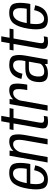

<svg xmlns="http://www.w3.org/2000/svg" viewBox="1097 -1862 771 3005"><g transform="rotate(-90 1482.5 -359.5)"><path d="M176.5 4.5Q59 4.5 34 -77.2Q9 -159 30.5 -297.5Q54 -451.5 108.5 -526Q163 -600.5 279 -600.5Q396.5 -600.5 422.5 -526.5Q448.5 -452.5 424 -300.5Q421 -283.5 417.5 -271H109.5Q95.5 -163.5 111.5 -112Q130 -54.5 185.5 -54.5Q231 -54.5 268 -93Q305 -131.5 321.5 -211L398 -194Q374.5 -88 317.5 -41.8Q260.5 4.5 176.5 4.5ZM118.5 -326.5H343.5Q362 -444.5 343.5 -492Q324.5 -541.5 270.5 -541.5Q215.5 -541.5 176 -491.5Q140 -446 118.5 -326.5Z M442 0 547.5 -595.5H629L620 -534.5Q625.5 -540.5 631.5 -546Q691 -600.5 771 -600.5Q855.5 -600.5 873.5 -534.5Q891.5 -468.5 872 -356.5L809 0H724.5L787 -355.5Q805 -456.5 790 -498Q775 -539.5 728.5 -539.5Q682.5 -539.5 645 -499Q612 -463.5 600 -413.5L527 0Z M1076 6Q1022 6 994.2 -18.2Q966.5 -42.5 979 -113L1053 -533.5H950.5L961.5 -595H1064L1087 -725H1172L1149 -595H1292.5L1281.5 -533.5H1138L1067.5 -133Q1059 -84.5 1071.2 -69.5Q1083.5 -54.5 1114.5 -54.5Q1141 -54.5 1171 -60.5L1161 -1Q1115 6 1076 6Z M1575.5 -318.5Q1598.5 -448.5 1586.8 -493.8Q1575 -539 1532 -539Q1485 -539 1451 -500.5Q1422 -467 1412 -429L1336 0H1251.5L1356.5 -595H1436L1429 -539Q1437 -547 1446 -554.5Q1499.5 -600.5 1574.5 -600.5Q1657.5 -600.5 1671.8 -532.8Q1686 -465 1660.5 -318.5Z M1984 0 1981.5 -43.5Q1972.5 -35 1961.5 -27.5Q1914 5 1833 5Q1751 5 1721.2 -39.5Q1691.5 -84 1703 -174Q1714 -264.5 1762.5 -306.2Q1811 -348 1910.5 -348H2029.5L2034 -373.5Q2049 -458 2032 -499Q2015 -540 1962.5 -540Q1917 -540 1881.8 -503Q1846.5 -466 1831.5 -394L1749.5 -409.5Q1772 -508 1826.2 -554.2Q1880.5 -600.5 1969 -600.5Q2089 -600.5 2112.2 -532Q2135.5 -463.5 2114.5 -344.5L2053.5 0ZM1990 -124 2020 -293H1923.5Q1858 -293 1828.2 -264.8Q1798.5 -236.5 1790 -178.5Q1782.5 -122.5 1797 -87.8Q1811.5 -53 1863 -53Q1913 -53 1949.2 -75Q1985.5 -97 1990 -124Z M2321 6Q2267 6 2239.2 -18.2Q2211.5 -42.5 2224 -113L2298 -533.5H2195.5L2206.5 -595H2309L2332 -725H2417L2394 -595H2537.5L2526.5 -533.5H2383L2312.5 -133Q2304 -84.5 2316.2 -69.5Q2328.5 -54.5 2359.5 -54.5Q2386 -54.5 2416 -60.5L2406 -1Q2360 6 2321 6Z M2681.5 4.5Q2564 4.5 2539 -77.2Q2514 -159 2535.5 -297.5Q2559 -451.5 2613.5 -526Q2668 -600.5 2784 -600.5Q2901.5 -600.5 2927.5 -526.5Q2953.5 -452.5 2929 -300.5Q2926 -283.5 2922.5 -271H2614.5Q2600.5 -163.5 2616.5 -112Q2635 -54.5 2690.5 -54.5Q2736 -54.5 2773 -93Q2810 -131.5 2826.5 -211L2903 -194Q2879.5 -88 2822.5 -41.8Q2765.5 4.5 2681.5 4.5ZM2623.5 -326.5H2848.5Q2867 -444.5 2848.5 -492Q2829.5 -541.5 2775.5 -541.5Q2720.5 -541.5 2681 -491.5Q2645 -446 2623.5 -326.5Z"/></g></svg>

Font: Anybody
Style: Italic
Weight: 400
Italic angle: -10°
Designer: Tyler Finck
Foundry: Etcetera Type Company
Version: Version 1.010; ttfautohint (v1.8.3) -l 8 -r 50 -G 200 -x 14 